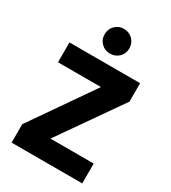

<svg xmlns="http://www.w3.org/2000/svg" viewBox="-222 -1052 1039 1165"><g transform="rotate(30 297.5 -469.5)"><path d="M545 -573 242 -139H545V0H50V-129L351 -563H50V-702H545ZM296 -766Q260 -766 235 -790.5Q210 -815 210 -852Q210 -889 235 -914Q260 -939 296 -939Q333 -939 358 -914Q383 -889 383 -852Q383 -815 358 -790.5Q333 -766 296 -766Z"/></g></svg>

Font: Parkinsans
Style: Bold
Weight: 700
Designer: Red Stone, Indian Type Foundry
Foundry: Indian Type Foundry
Version: Version 1.000